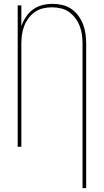

<svg xmlns="http://www.w3.org/2000/svg" viewBox="-20 -763 540 998"><path d="M409 215V-535Q409 -558 406 -581.5Q403 -605 394.5 -627Q386 -649 372 -668Q358 -687 339 -700.5Q320 -714 296.5 -719.5Q273 -725 250 -725Q227 -725 203.5 -719.5Q180 -714 161 -700.5Q142 -687 128 -668Q114 -649 105.5 -627Q97 -605 94 -581.5Q91 -558 91 -535V0H72V-735H91V-627Q100 -653 115 -675.5Q130 -698 152 -714Q174 -730 200.5 -736.5Q227 -743 253 -743Q279 -743 304.5 -737Q330 -731 351 -716.5Q372 -702 387.5 -681Q403 -660 412 -636Q421 -612 424.5 -586.5Q428 -561 428 -535V215Z"/></svg>

Font: Zed Mono Thin
Style: Regular
Weight: 100
Monospace: yes
Designer: Belleve Invis
Foundry: Belleve Invis
Version: Version 1.0.0; ttfautohint (v1.8.4)